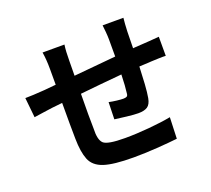

<svg xmlns="http://www.w3.org/2000/svg" viewBox="-134 -953 1268 1154"><g transform="rotate(-20 500.0 -376.0)"><path d="M756 -696 754 -589Q760 -589 766 -590Q800 -593 829 -594Q842 -595 859 -596Q893 -598 923 -601V-479Q908 -480 878.5 -479Q849 -478 828 -477Q821 -477 814 -476Q787 -475 752 -473Q750 -415 746.5 -362Q743 -309 737 -276Q730 -238 709.5 -224.5Q689 -211 651 -211Q625 -211 578 -216.5Q531 -222 502 -226L505 -335Q529 -330 555 -327Q581 -324 596 -324Q610 -324 617.5 -328Q625 -332 626 -346Q632 -390 634 -465Q498 -453 366 -439Q365 -370 365 -309.5Q365 -249 366 -216Q363 -145 388 -121.5Q413 -98 525 -98Q597 -98 680 -105.5Q763 -113 820 -124L815 12Q763 18 684 23.5Q605 29 534 29Q406 29 344.5 8.5Q283 -12 263 -62Q243 -112 242 -197Q241 -230 241 -293.5Q241 -357 241 -426L175 -419Q150 -416 114 -410.5Q78 -405 56 -402L43 -529Q85 -529 167 -535L242 -542V-642Q242 -704 234 -751H374Q368 -711 368 -649Q368 -615 367 -554Q498 -567 636 -579V-690Q636 -709 633.5 -737Q631 -765 629 -781H762Q760 -768 758.5 -742.5Q757 -717 756 -696Z"/></g></svg>

Font: Source Han Sans CN Bold
Style: Bold
Weight: 700
Designer: Ryoko NISHIZUKA 西塚涼子 (kana & ideographs); Paul D. Hunt (Latin, Greek & Cyrillic); Wenlong ZHANG 张文龙 (bopomofo); Sandoll 
Foundry: Adobe Systems Incorporated
Version: Version 1.00;May 30, 2023;FontCreator 11.5.0.2422 32-bit